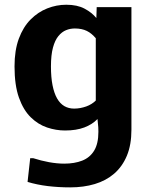

<svg xmlns="http://www.w3.org/2000/svg" viewBox="-20 -559 648 826"><path d="M282.2 247.1Q231.9 247.1 185.3 241.5Q138.7 235.8 98.6 223.6L109.9 121.6H123Q156.2 132.3 190.9 138.7Q225.6 145 256.3 145Q300.3 145 333.5 132.1Q366.7 119.1 385 89.1Q403.3 59.1 403.3 7.8Q403.3 -0.5 402.8 -11.5Q402.3 -22.5 399.4 -46.9Q377.4 -23.9 342.8 -10.7Q308.1 2.4 259.8 2.4Q221.2 2.4 182.6 -10.5Q144 -23.4 112.3 -54.4Q80.6 -85.4 61.5 -138.9Q42.5 -192.4 42.5 -273.4Q42.5 -342.3 61 -392.6Q79.6 -442.9 111.6 -475.1Q143.6 -507.3 183.3 -522.9Q223.1 -538.6 265.1 -538.6Q312.5 -538.6 344 -521.7Q375.5 -504.9 394.5 -481.4L396 -528.3H545.4V-1Q545.4 64 525.9 110.8Q506.3 157.7 471.2 188Q436 218.3 387.9 232.7Q339.8 247.1 282.2 247.1ZM298.8 -91.8Q312 -91.8 325.4 -94.2Q338.9 -96.7 351.1 -101.1Q363.3 -105.5 373.8 -112.1Q384.3 -118.7 392.1 -126.5V-394.5Q383.3 -404.8 374 -412.6Q364.7 -420.4 353.8 -425.8Q342.8 -431.2 330.1 -433.8Q317.4 -436.5 301.8 -436.5Q282.2 -436.5 264.2 -429.2Q246.1 -421.9 231.2 -403.8Q216.3 -385.7 207.8 -354Q199.2 -322.3 199.2 -272.9Q199.2 -226.1 206.1 -191.9Q212.9 -157.7 225.6 -135.5Q238.3 -113.3 256.8 -102.5Q275.4 -91.8 298.8 -91.8Z"/></svg>

Font: Comme
Style: Bold
Weight: 700
Version: Version 1.000;gftools[0.9.27]